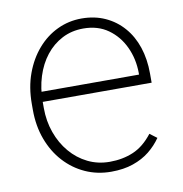

<svg xmlns="http://www.w3.org/2000/svg" viewBox="-67 -601 643 674"><g transform="rotate(-10 254.5 -264.0)"><path d="M276.9 9.8Q227.1 9.8 184.6 -9.5Q142.1 -28.8 110.4 -63.7Q78.6 -98.6 60.8 -146.5Q43 -194.3 43 -251.5V-272.9Q43 -332 60.8 -380.6Q78.6 -429.2 109.4 -464.6Q140.1 -500 180.4 -519Q220.7 -538.1 266.6 -538.1Q313 -538.1 350.6 -521Q388.2 -503.9 415 -473.1Q441.9 -442.4 456.1 -399.9Q470.2 -357.4 470.2 -306.2V-273.4H67.4V-309.1H431.6V-315.4Q431.2 -365.2 411.4 -407.7Q391.6 -450.2 355 -476.3Q318.4 -502.4 266.6 -502.4Q225.1 -502.4 191.2 -484.9Q157.2 -467.3 132.8 -436.3Q108.4 -405.3 95.2 -363.5Q82 -321.8 82 -272.9V-251.5Q82 -204.6 96.7 -163.6Q111.3 -122.6 137.7 -91.6Q164.1 -60.5 199.7 -43Q235.4 -25.4 277.8 -25.4Q323.7 -25.4 361.8 -41.5Q399.9 -57.6 431.2 -98.1L456.5 -79.1Q439 -53.7 414.1 -33.7Q389.2 -13.7 355.2 -2Q321.3 9.8 276.9 9.8Z"/></g></svg>

Font: Roboto ExtraLight
Style: Regular
Weight: 250
Designer: Christian Robertson
Foundry: Google
Version: Version 3.009; 2024